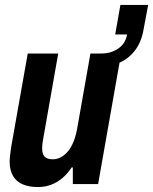

<svg xmlns="http://www.w3.org/2000/svg" viewBox="-20 -743 618 775"><path d="M134 12Q97 12 71.5 1Q46 -10 32.5 -33Q19 -56 19 -91Q19 -104 21 -118.5Q23 -133 25 -149L92 -527H215L153 -175Q152 -167 151 -159.5Q150 -152 150 -144Q150 -130 154.5 -119.5Q159 -109 169 -104.5Q179 -100 193 -100Q210 -100 226 -108.5Q242 -117 255 -133Q268 -149 277.5 -173Q287 -197 292 -227L345 -527H469L376 0H274V-67H269Q253 -42 231.5 -24Q210 -6 185.5 3Q161 12 134 12ZM379 -473 388 -527Q429 -527 458 -547.5Q487 -568 493 -604H445L466 -723H578L560 -627Q552 -577 527.5 -543Q503 -509 465.5 -491.5Q428 -474 379 -473Z"/></svg>

Font: Archivo Condensed
Style: Bold Italic
Weight: 700
Width: 3
Italic angle: -10°
Designer: Hector Gatti
Foundry: Omnibus-Type
Version: Version 2.001